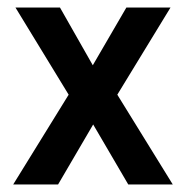

<svg xmlns="http://www.w3.org/2000/svg" viewBox="-20 -495 493 509"><path d="M291 -244 438 -6H320L227 -165L134 -6H15L162 -244L21 -475H139L226 -322L315 -475H432Z"/></svg>

Font: Placeholder Sans Medium
Style: Regular
Weight: 500
Designer: The Branx Europe S.L
Version: Version 1.006;Fontself Maker 3.5.7